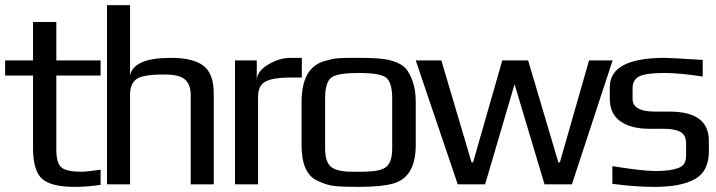

<svg xmlns="http://www.w3.org/2000/svg" viewBox="-47 -720 2798 750"><path d="M173 -136Q173 -82 193.5 -65.5Q214 -49 274 -49Q285 -49 346 -57V2Q295 10 245 10Q153 10 117.5 -21.5Q82 -53 82 -141V-425H-27V-484H82V-634H173V-484H346V-425H173Z M620 -494Q708 -494 748 -463Q788 -432 788 -355V0H698V-349Q698 -409 650 -423Q628 -429 594 -429Q510 -429 486 -411Q461 -393 461 -349V0H371V-700H461V-425Q475 -494 620 -494Z M956 -405Q956 -441 1000 -467.5Q1044 -494 1088 -494H1132V-417H1082Q1021 -417 991 -402Q961 -387 961 -341V0H871V-484H956Z M1577 -321V-153Q1577 -28 1489 -3Q1443 10 1354 10Q1288 10 1258 6.5Q1228 3 1193 -14Q1131 -42 1131 -153V-321Q1131 -455 1219 -481Q1236 -486 1249 -489Q1262 -492 1282.5 -493Q1303 -494 1311 -494Q1319 -494 1354 -494Q1437 -494 1472 -486Q1480 -484 1489 -481Q1521 -471 1537 -453.5Q1553 -436 1565 -402Q1577 -369 1577 -321ZM1485 -140V-336Q1485 -402 1458 -419Q1432 -435 1354 -435Q1276 -435 1250 -419Q1223 -402 1223 -336V-140Q1223 -77 1256 -62Q1270 -55 1286 -52.5Q1302 -50 1312 -49.5Q1322 -49 1354 -49Q1417 -49 1440 -57Q1446 -59 1452 -62Q1485 -77 1485 -140Z M2346 -484 2187 0H2080L1963 -391L1848 0H1741L1577 -484H1677L1795 -86H1801L1915 -484H2016L2134 -86H2140L2254 -484Z M2489 -217Q2418 -217 2376.5 -246Q2335 -275 2335 -335V-380Q2335 -494 2551 -494Q2567 -494 2698 -486V-421Q2608 -435 2547 -435Q2475 -435 2449 -421Q2424 -408 2424 -374V-333Q2424 -284 2513 -284H2569Q2722 -284 2722 -170V-128Q2722 -51 2667 -20Q2613 10 2511 10Q2432 10 2345 -2V-71Q2462 -52 2513 -52Q2573 -52 2603 -64Q2633 -74 2633 -111V-160Q2633 -193 2610.5 -205Q2588 -217 2544 -217Z"/></svg>

Font: Gamestation Display
Style: Regular
Weight: 400
Designer: Jonas Hecksher
Foundry: Jonas Hecksher, Playtypeª, e-types AS
Version: Version 1.003